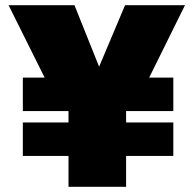

<svg xmlns="http://www.w3.org/2000/svg" viewBox="-20 -720 745 740"><path d="M244 0V-119H68V-248H244V-292H68V-421H152L13 -700H267L362 -463L462 -700H693L555 -421H648V-292H466V-248H648V-119H466V0Z"/></svg>

Font: Golos Text ExtraBold
Style: Regular
Weight: 800
Designer: A.Korolkova, Vitaly Kuzmin
Foundry: ParaType Ltd
Version: Version 2.004